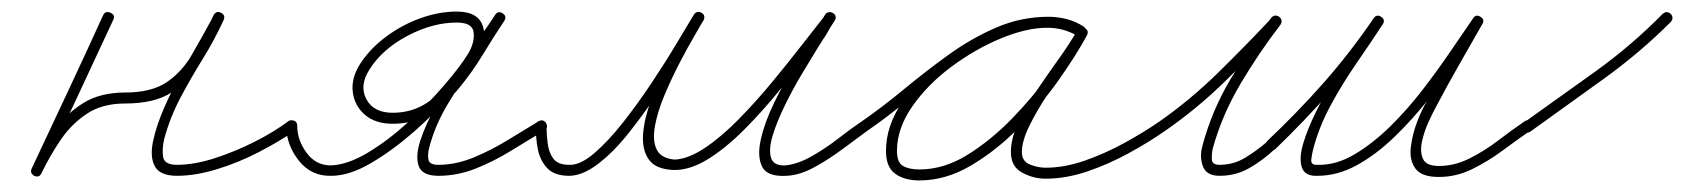

<svg xmlns="http://www.w3.org/2000/svg" viewBox="-20 -295 2912 332"><path d="M176 -261Q145 -194 114 -128Q83 -62 52 4Q48 13 39 8Q31 4 35 -4Q52 -38 73 -68Q94 -98 123.5 -116.5Q153 -135 196 -135Q242 -135 268.5 -153Q295 -171 312.5 -201.5Q330 -232 350 -269Q354 -277 362 -273Q370 -269 367 -261Q351 -226 330.5 -193Q310 -160 292 -126Q274 -92 264 -55Q260 -38 262 -24Q264 -10 286 -10Q316 -10 351.5 -21.5Q387 -33 420.5 -50Q454 -67 478 -85Q486 -90 492 -83Q497 -75 490 -69Q464 -51 428.5 -32.5Q393 -14 355.5 -2.5Q318 9 286 9Q257 9 248 -7Q239 -23 244.5 -50Q250 -77 264 -109Q278 -141 295.5 -172Q313 -203 328 -229Q343 -255 349 -268Q353 -277 362 -272Q371 -268 366 -260Q345 -220 325.5 -187Q306 -154 276.5 -135Q247 -116 196 -116Q157 -116 130.5 -98.5Q104 -81 85.5 -54Q67 -27 52 4Q48 13 39 9Q31 4 35 -4Q66 -70 97 -136Q128 -202 158 -268Q162 -277 171 -273Q180 -269 176 -261Z M494 -77Q494 -53 510 -31Q526 -9 552 -9Q581 -10 616 -31Q651 -52 685.5 -83.5Q720 -115 748 -147.5Q776 -180 790 -203Q801 -222 799 -239Q797 -256 770 -256Q728 -256 684.5 -233Q641 -210 619 -175Q601 -147 613.5 -123.5Q626 -100 659 -100Q692 -100 718 -117Q744 -134 764.5 -160.5Q785 -187 802.5 -216Q820 -245 836 -269Q842 -277 849 -272Q857 -267 852 -259Q830 -225 803.5 -189Q777 -153 754.5 -115.5Q732 -78 722 -39Q719 -27 721 -18.5Q723 -10 738 -10Q768 -10 798.5 -22.5Q829 -35 857.5 -52.5Q886 -70 911 -85Q919 -90 924 -82Q929 -74 921 -69Q894 -53 864 -34.5Q834 -16 802.5 -3.5Q771 9 738 9Q710 9 704 -8Q698 -25 707 -52.5Q716 -80 734 -112.5Q752 -145 773 -176.5Q794 -208 811.5 -233Q829 -258 836 -269Q841 -277 849 -272Q857 -266 852 -259Q834 -232 815.5 -201.5Q797 -171 774.5 -143.5Q752 -116 724 -98.5Q696 -81 659 -81Q629 -81 611 -96.5Q593 -112 590 -136Q587 -160 603 -185Q620 -211 647.5 -231.5Q675 -252 707 -263.5Q739 -275 770 -275Q808 -275 815.5 -248Q823 -221 806 -193Q791 -167 761.5 -133Q732 -99 695.5 -67Q659 -35 621.5 -13Q584 9 553 9Q518 10 496.5 -17.5Q475 -45 475 -77Q475 -87 484 -87Q494 -87 494 -77Z M925 -77Q925 -63 927 -47Q929 -31 937 -20.5Q945 -10 964 -10Q983 -9 1007.5 -30Q1032 -51 1057.5 -83.5Q1083 -116 1107 -152Q1131 -188 1150 -220Q1169 -252 1180 -270Q1185 -277 1193 -273Q1201 -268 1196 -260Q1192 -252 1180.5 -232.5Q1169 -213 1155 -186Q1141 -159 1129 -130.5Q1117 -102 1112.5 -77Q1108 -52 1115.5 -36.5Q1123 -21 1147 -19Q1147 -19 1147 -19Q1147 -19 1147 -19Q1146 -19 1146 -19Q1146 -19 1146 -19Q1170 -20 1198.5 -39Q1227 -58 1257 -88.5Q1287 -119 1315.5 -153.5Q1344 -188 1368 -219Q1392 -250 1408 -270Q1413 -277 1421 -272Q1428 -267 1423 -259Q1419 -253 1415.5 -247Q1412 -241 1408 -234Q1405 -230 1393.5 -211.5Q1382 -193 1366.5 -167Q1351 -141 1337.5 -113.5Q1324 -86 1316.5 -62Q1309 -38 1313 -23Q1317 -8 1338 -9Q1359 -11 1383 -24.5Q1407 -38 1429.5 -55.5Q1452 -73 1470 -85Q1477 -90 1483 -82Q1488 -75 1480 -69Q1462 -56 1438 -38Q1414 -20 1388.5 -6Q1363 8 1340 9Q1307 11 1298 -6.5Q1289 -24 1295.5 -53.5Q1302 -83 1318.5 -117Q1335 -151 1353.5 -183.5Q1372 -216 1387.5 -239.5Q1403 -263 1407 -270Q1412 -277 1420 -271Q1428 -265 1423 -259Q1405 -237 1380 -204.5Q1355 -172 1326 -136.5Q1297 -101 1266 -70Q1235 -39 1204.5 -20Q1174 -1 1146 -1Q1146 -1 1146 -1Q1146 -1 1146 -1Q1146 -1 1146 -1Q1146 -1 1146 -1Q1114 -2 1102 -19Q1090 -36 1092 -63Q1094 -90 1105.5 -121Q1117 -152 1132 -182Q1147 -212 1160.5 -235.5Q1174 -259 1180 -269Q1185 -277 1193 -272Q1201 -267 1196 -259Q1184 -239 1164 -206Q1144 -173 1119 -136Q1094 -99 1067.5 -65.5Q1041 -32 1014 -11.5Q987 9 964 9Q939 9 926.5 -4Q914 -17 910 -37Q906 -57 907 -77Q907 -87 916 -86Q926 -86 925 -77Z M1467 -72Q1462 -79 1470 -85Q1506 -110 1543.5 -141Q1581 -172 1620.5 -200.5Q1660 -229 1703 -247.5Q1746 -266 1793 -266Q1809 -266 1824.5 -262Q1840 -258 1854 -249Q1861 -243 1856 -236Q1851 -228 1843 -233Q1819 -247 1791 -247Q1755 -247 1710.5 -228.5Q1666 -210 1625 -179.5Q1584 -149 1557.5 -111Q1531 -73 1531 -34Q1531 -14 1541.5 -8Q1552 -2 1570 -2Q1612 -2 1652.5 -27Q1693 -52 1730 -90Q1767 -128 1796 -169Q1825 -210 1843 -243Q1847 -251 1856 -246Q1864 -242 1859 -233Q1849 -214 1830 -187.5Q1811 -161 1792 -132.5Q1773 -104 1760 -77.5Q1747 -51 1747 -32Q1747 -16 1761 -10.5Q1775 -5 1788 -5Q1821 -5 1856.5 -17.5Q1892 -30 1925.5 -48.5Q1959 -67 1985 -85Q1992 -90 1998 -82Q2003 -75 1995 -69Q1968 -50 1932.5 -30.5Q1897 -11 1860 1.5Q1823 14 1788 14Q1767 14 1747.5 3.5Q1728 -7 1728 -32Q1728 -56 1741 -83.5Q1754 -111 1773 -139Q1792 -167 1811 -193.5Q1830 -220 1843 -243Q1847 -251 1856 -246Q1864 -242 1859 -233Q1840 -198 1809.5 -155Q1779 -112 1740.5 -73Q1702 -34 1658.5 -8.5Q1615 17 1570 17Q1544 17 1528 5.5Q1512 -6 1512 -34Q1512 -77 1540 -118.5Q1568 -160 1611.5 -193Q1655 -226 1703 -246Q1751 -266 1791 -266Q1825 -266 1853 -249Q1861 -245 1855 -236Q1850 -228 1842 -233Q1832 -241 1819 -244Q1806 -247 1793 -247Q1748 -247 1707 -229Q1666 -211 1627 -182.5Q1588 -154 1551.5 -123.5Q1515 -93 1480 -69Q1473 -64 1467 -72Z M1985 -85Q2038 -122 2086.5 -169.5Q2135 -217 2179 -264Q2185 -271 2192 -265Q2199 -259 2193 -252Q2148 -203 2099 -155Q2050 -107 1995 -69Q1988 -64 1982 -72Q1977 -79 1985 -85ZM2192 -266Q2199 -260 2194 -252Q2157 -204 2125 -150Q2093 -96 2077 -38Q2077 -38 2077 -38Q2077 -38 2077 -38Q2077 -38 2077 -38Q2077 -38 2077 -38Q2075 -28 2075.5 -19Q2076 -10 2089 -10Q2113 -10 2133.5 -22.5Q2154 -35 2171 -50Q2171 -50 2171 -50Q2171 -50 2171 -50Q2171 -50 2170.5 -50Q2170 -50 2170 -50Q2223 -100 2268.5 -151.5Q2314 -203 2355 -263Q2361 -271 2368 -266Q2376 -260 2371 -253Q2329 -192 2283 -139.5Q2237 -87 2184 -36Q2184 -36 2183.5 -36Q2183 -36 2183 -36Q2183 -36 2183 -36Q2183 -36 2183 -36Q2164 -18 2140.5 -4.5Q2117 9 2089 9Q2066 9 2060 -7.5Q2054 -24 2059 -42Q2059 -42 2059 -42Q2059 -42 2059 -42Q2059 -42 2059 -42Q2059 -42 2059 -42Q2075 -103 2108 -158.5Q2141 -214 2178 -264Q2184 -271 2192 -266ZM2371 -253Q2350 -221 2325.5 -185.5Q2301 -150 2281 -113Q2261 -76 2251 -38Q2249 -31 2247.5 -20Q2246 -9 2258 -10Q2290 -9 2322 -28Q2354 -47 2384 -76.5Q2414 -106 2440.5 -140.5Q2467 -175 2489 -207.5Q2511 -240 2527 -263Q2532 -271 2540 -266Q2548 -261 2543 -253Q2526 -227 2502.5 -193.5Q2479 -160 2451 -124.5Q2423 -89 2391.5 -58.5Q2360 -28 2326.5 -9.5Q2293 9 2258 9Q2236 10 2231 -6Q2226 -22 2233.5 -47Q2241 -72 2255 -100.5Q2269 -129 2285 -155.5Q2301 -182 2313.5 -200.5Q2326 -219 2329 -224Q2332 -229 2335.5 -234Q2339 -239 2342 -243Q2345 -248 2348.5 -253Q2352 -258 2355 -263Q2360 -271 2368 -266Q2376 -261 2371 -253ZM2540 -266Q2548 -261 2543 -253Q2523 -218 2503 -183Q2483 -148 2464 -112Q2464 -112 2464 -112Q2464 -112 2464 -112Q2464 -112 2464 -112Q2464 -112 2464 -112Q2459 -103 2451 -86Q2443 -69 2439 -51Q2435 -33 2440.5 -20.5Q2446 -8 2468 -8Q2495 -8 2521 -21Q2547 -34 2570.5 -52Q2594 -70 2616 -85Q2623 -90 2629 -82Q2634 -75 2626 -69Q2603 -53 2578 -34.5Q2553 -16 2525.5 -2.5Q2498 11 2468 11Q2438 11 2427.5 -3.5Q2417 -18 2419.5 -40Q2422 -62 2430.5 -84.5Q2439 -107 2448 -121Q2448 -121 2448 -121Q2448 -121 2448 -121Q2448 -121 2448 -121Q2448 -121 2448 -121Q2467 -157 2486.5 -192.5Q2506 -228 2527 -263Q2532 -271 2540 -266Z M2615 -83Q2677 -127 2739.5 -172Q2802 -217 2855 -271Q2862 -277 2869 -271Q2875 -264 2869 -257Q2815 -203 2751.5 -157.5Q2688 -112 2627 -68Q2619 -62 2613 -70Q2608 -78 2615 -83Z"/></svg>

Font: FRB American Cursive Guidelines Extralight
Style: Italic
Weight: 200
Italic angle: -25°
Version: Version 2.0;Modular Font Editor K font №1